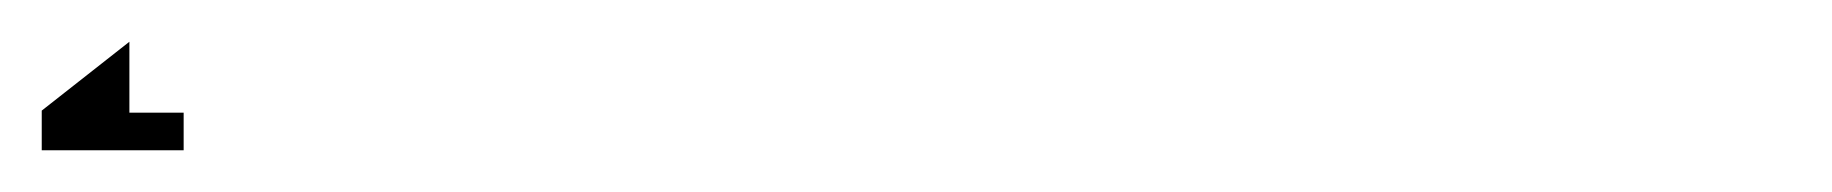

<svg xmlns="http://www.w3.org/2000/svg" viewBox="-62 -20 878 92"><path d="M0 0V34H26V52H-42V33Z"/></svg>

Font: Prida01
Style: Bold
Weight: 700
Designer: gluk
Foundry: gluk
Version: Version 00.072